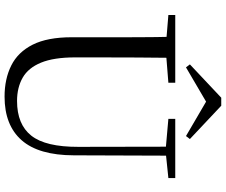

<svg xmlns="http://www.w3.org/2000/svg" viewBox="-94 -875 985 837"><g transform="rotate(90 398.5 -456.5)"><path d="M440.9 -928.5 586.1 -791.8 573.1 -774.8 394.9 -878.9H451.3L273.7 -774.8L260.7 -791.8L405.9 -928.5ZM401.2 16.1Q323.9 16.1 265.4 -13.2Q206.9 -42.4 174.6 -106.7Q142.4 -171.1 142.4 -276.5V-391Q142.4 -475.8 142.3 -560.2Q142.2 -644.6 140 -728H232.2Q231.2 -645.4 230.7 -561.2Q230.2 -477 230.2 -391V-291.5Q230.2 -198.9 253 -143.1Q275.8 -87.3 318.7 -62.8Q361.7 -38.3 420.2 -38.3Q522.2 -38.3 571.4 -100.5Q620.6 -162.6 620.2 -305.7L619.4 -728H658.7L657.1 -285.6Q656.7 -132.5 591.2 -58.2Q525.7 16.1 401.2 16.1ZM45.5 -698V-728H340.7V-698L201.1 -686.9H179.8ZM498.2 -698V-728H756.2V-698L647.1 -686.7H626.2Z"/></g></svg>

Font: Early Summer Mincho VF
Style: Regular
Weight: 250
Designer: GuiWonder
Version: Version 1.002